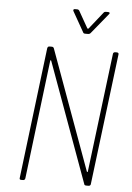

<svg xmlns="http://www.w3.org/2000/svg" viewBox="-60 -949 685 993"><g transform="rotate(5 282.5 -452.0)"><path d="M515 -700H524Q529 -700 531.5 -697Q534 -694 533 -690L449 -10Q449 -6 446 -3Q443 0 438 0H426Q416 0 415 -7L189 -628Q187 -630 185.5 -629.5Q184 -629 184 -626L109 -10Q107 0 98 0H88Q78 0 80 -10L163 -690Q165 -700 174 -700H186Q194 -700 197 -693L423 -72Q425 -70 426.5 -70.5Q428 -71 428 -74L504 -690Q504 -694 507 -697Q510 -700 515 -700ZM280 -897Q280 -904 289 -904H300Q307 -904 311 -898L361 -810Q362 -809 364 -809Q366 -809 367 -810L437 -898Q441 -904 449 -904H461Q467 -904 468.5 -900.5Q470 -897 465 -892L380 -788Q375 -782 367 -782H352Q343 -782 341 -788L282 -892Z"/></g></svg>

Font: Barlow Semi Condensed Thin
Style: Italic
Weight: 250
Width: 4
Italic angle: -7°
Designer: Jeremy Tribby
Foundry: Tribby Type
Version: Version 1.408